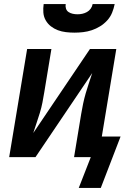

<svg xmlns="http://www.w3.org/2000/svg" viewBox="-20 -770 640 941"><path d="M345 -610Q324 -610 303 -612.5Q282 -615 263.5 -622Q245 -629 229.5 -641Q214 -653 204 -670.5Q194 -688 192.5 -708.5Q191 -729 194 -750H302Q300 -738 303.5 -727.5Q307 -717 316 -711Q325 -705 336.5 -702.5Q348 -700 360 -700Q372 -700 383.5 -702.5Q395 -705 406 -711Q417 -717 424.5 -727.5Q432 -738 434 -750H542Q538 -729 529.5 -708Q521 -687 505.5 -670Q490 -653 470.5 -641Q451 -629 430 -622Q409 -615 387.5 -612.5Q366 -610 345 -610ZM474 151H366L425 0H343L378 -212Q382 -237 387.5 -262.5Q393 -288 400 -312.5Q407 -337 415.5 -362Q424 -387 432 -412L154 0H25L113 -530H232L197 -318Q193 -293 188 -267.5Q183 -242 175.5 -217.5Q168 -193 159.5 -168Q151 -143 143 -118L421 -530H550L479 -101H571Z"/></svg>

Font: Iosevka Curly Extended Oblique
Style: Bold
Weight: 700
Width: 7
Italic angle: -9°
Monospace: yes
Designer: Belleve Invis
Foundry: Belleve Invis
Version: Version 11.1.0; ttfautohint (v1.8.3)